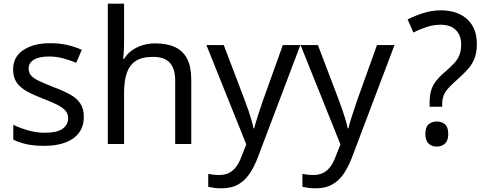

<svg xmlns="http://www.w3.org/2000/svg" viewBox="-20 -780 2675 1040"><path d="M434 -148Q434 -96 408 -61Q382 -26 334 -8Q286 10 220 10Q164 10 123.5 1Q83 -8 52 -24V-104Q84 -88 129.5 -74.5Q175 -61 222 -61Q289 -61 319 -82.5Q349 -104 349 -140Q349 -160 338 -176Q327 -192 298.5 -208Q270 -224 217 -244Q165 -264 128 -284Q91 -304 71 -332Q51 -360 51 -404Q51 -472 106.5 -509Q162 -546 252 -546Q301 -546 343.5 -536.5Q386 -527 423 -510L393 -440Q359 -454 322 -464Q285 -474 246 -474Q192 -474 163.5 -456.5Q135 -439 135 -409Q135 -387 148 -371.5Q161 -356 191.5 -341.5Q222 -327 273 -307Q324 -288 360 -268Q396 -248 415 -219.5Q434 -191 434 -148Z M652 -537Q652 -518 650.5 -498Q649 -478 647 -462H653Q670 -490 696 -508Q722 -526 754 -535.5Q786 -545 820 -545Q885 -545 928.5 -524.5Q972 -504 994 -461Q1016 -418 1016 -349V0H929V-343Q929 -408 900 -440Q871 -472 809 -472Q749 -472 715 -449.5Q681 -427 666.5 -383.5Q652 -340 652 -277V0H564V-760H652Z M1098 -536H1192L1308 -231Q1318 -204 1326.5 -179Q1335 -154 1342 -130.5Q1349 -107 1353 -85H1357Q1363 -110 1376 -150.5Q1389 -191 1403 -232L1512 -536H1607L1376 74Q1357 124 1331.5 161.5Q1306 199 1269.5 219.5Q1233 240 1181 240Q1157 240 1139 237.5Q1121 235 1108 232V162Q1119 164 1134.5 166Q1150 168 1167 168Q1198 168 1220.5 156.5Q1243 145 1259 123.5Q1275 102 1286 73L1314 2Z M1608 -536H1702L1818 -231Q1828 -204 1836.5 -179Q1845 -154 1852 -130.5Q1859 -107 1863 -85H1867Q1873 -110 1886 -150.5Q1899 -191 1913 -232L2022 -536H2117L1886 74Q1867 124 1841.5 161.5Q1816 199 1779.5 219.5Q1743 240 1691 240Q1667 240 1649 237.5Q1631 235 1618 232V162Q1629 164 1644.5 166Q1660 168 1677 168Q1708 168 1730.5 156.5Q1753 145 1769 123.5Q1785 102 1796 73L1824 2Z M2307 -202V-220Q2307 -258 2314 -285.5Q2321 -313 2339.5 -338Q2358 -363 2390 -390Q2421 -417 2440.5 -438Q2460 -459 2469 -483Q2478 -507 2478 -541Q2478 -588 2449.5 -617Q2421 -646 2367 -646Q2327 -646 2290 -633.5Q2253 -621 2219 -604L2188 -675Q2228 -695 2274 -709.5Q2320 -724 2367 -724Q2458 -724 2510.5 -676Q2563 -628 2563 -542Q2563 -499 2551.5 -467Q2540 -435 2516.5 -408Q2493 -381 2458 -350Q2425 -321 2407 -300.5Q2389 -280 2382 -260Q2375 -240 2375 -211V-202ZM2346 14Q2320 14 2302 -2Q2284 -18 2284 -54Q2284 -92 2302 -107Q2320 -122 2346 -122Q2372 -122 2390 -107Q2408 -92 2408 -54Q2408 -18 2390 -2Q2372 14 2346 14Z"/></svg>

Font: hexutelugu05
Style: Book
Weight: 400
Designer: Jelle Bosma - Monotype Design Team
Foundry: Monotype Imaging Inc.
Version: Version 2.003